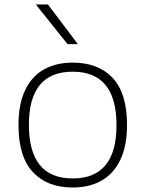

<svg xmlns="http://www.w3.org/2000/svg" viewBox="-20 -828 649 857"><path d="M62.5 -270.5Q62.5 -364 92.5 -426.2Q122.5 -488.5 176.8 -518.5Q231 -548.5 304.5 -548.5Q418.5 -548.5 482.8 -480.2Q547 -412 547 -270.5Q547 -176.5 516.8 -114Q486.5 -51.5 432.2 -21.2Q378 9 304.5 9Q191 9 126.8 -59.8Q62.5 -128.5 62.5 -270.5ZM500 -269.5Q500 -508 304.5 -508Q109 -508 109 -271Q109 -31.5 304.5 -31.5Q500 -31.5 500 -269.5ZM281.5 -631 140 -808H194L327.5 -631Z"/></svg>

Font: Encode Sans Expanded ExtraLight
Style: Regular
Weight: 275
Width: 7
Designer: Multiple Designers
Foundry: Impallari Type
Version: Version 2.000